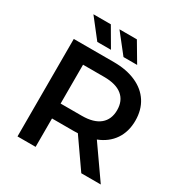

<svg xmlns="http://www.w3.org/2000/svg" viewBox="-202 -1044 1135 1194"><g transform="rotate(30 365.5 -447.0)"><path d="M552 0 409 -205Q400 -204 382 -204H224V0H94V-700H382Q473 -700 540.5 -670Q608 -640 644 -584Q680 -528 680 -451Q680 -372 641.5 -315Q603 -258 531 -230L692 0ZM376 -590H224V-311H376Q461 -311 505 -347.5Q549 -384 549 -451Q549 -518 505 -554Q461 -590 376 -590ZM123 -894H248L328 -757H230ZM310 -894H435L516 -757H418Z"/></g></svg>

Font: APTA Sans SemiBold
Style: Bold
Weight: 600
Version: Version 7.200